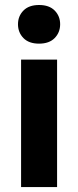

<svg xmlns="http://www.w3.org/2000/svg" viewBox="-20 -756 316 776"><path d="M65.2 0H210.7V-515.1H65.2ZM52.7 -658Q52.7 -624.8 74.7 -602.2Q96.7 -579.6 137.7 -579.6Q179 -579.6 201 -602.2Q223.1 -624.8 223.1 -658Q223.1 -690.9 201 -713.4Q179 -735.8 137.9 -735.8Q96.9 -735.8 74.8 -713.4Q52.7 -690.9 52.7 -658Z"/></svg>

Font: Roboto Flex
Style: Regular
Weight: 400
Designer: Berlow after Robertson
Foundry: Google
Version: Version 3.200;gftools[0.9.32]